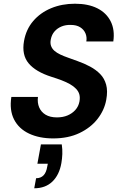

<svg xmlns="http://www.w3.org/2000/svg" viewBox="-20 -732 654 1032"><path d="M266 12Q191 12 136 -14Q81 -40 55.5 -90Q30 -140 41 -211H184Q180 -180 190.5 -155Q201 -130 225 -115.5Q249 -101 286 -101Q318 -101 343 -111.5Q368 -122 385 -141Q402 -160 407 -186Q411 -208 406.5 -224.5Q402 -241 388.5 -255Q375 -269 355.5 -280Q336 -291 311 -300.5Q286 -310 257 -319Q172 -346 134 -391.5Q96 -437 109 -511Q120 -574 158.5 -619Q197 -664 255 -688Q313 -712 383 -712Q454 -712 503 -687.5Q552 -663 575 -617Q598 -571 589 -509H444Q448 -532 439.5 -552.5Q431 -573 411 -585.5Q391 -598 361 -598Q334 -599 311.5 -590Q289 -581 273.5 -563.5Q258 -546 253 -520Q249 -500 254.5 -485Q260 -470 272.5 -459Q285 -448 304 -439Q323 -430 346 -422Q369 -414 396 -404Q433 -391 464.5 -374Q496 -357 518.5 -334Q541 -311 550.5 -277Q560 -243 551 -195Q541 -140 504.5 -93Q468 -46 407.5 -17Q347 12 266 12ZM164 280 174 226Q199 226 214 210.5Q229 195 234 163L237 148H181L200 44H312Q316 71 315 96Q314 121 310 144Q299 208 261.5 244Q224 280 164 280Z"/></svg>

Font: DM Sans 9pt
Style: Bold Italic
Weight: 700
Italic angle: -10°
Version: Version 4.004;gftools[0.9.30]